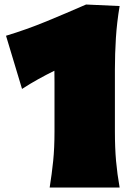

<svg xmlns="http://www.w3.org/2000/svg" viewBox="-20 -835 613 855"><path d="M201.2 0Q210.9 -60.5 216.8 -118.2Q222.7 -175.8 222.7 -249.5V-468.3Q222.7 -495.6 222.2 -520Q185.5 -502 149.4 -481.9Q113.3 -461.9 78.1 -439L6.8 -675.8Q97.2 -703.1 186.3 -739.7Q275.4 -776.4 363.3 -814.9L512.7 -808.1Q500.5 -735.4 496.1 -665.5Q491.7 -595.7 491.7 -525.9V-249.5Q491.7 -175.8 496.8 -118.2Q502 -60.5 512.7 0Z"/></svg>

Font: Pinar DS1 Black
Style: Regular
Weight: 900
Designer: Amin Abedi
Version: Version 3.000